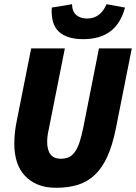

<svg xmlns="http://www.w3.org/2000/svg" viewBox="-20 -880 646 912"><path d="M247 12Q196 12 159 -3.5Q122 -19 97 -46.5Q72 -74 60 -112Q48 -150 48 -196Q48 -226 51 -252.5Q54 -279 60 -308L128 -650H288L216 -288Q212 -268 208 -248Q204 -228 204 -208Q204 -126 268 -126Q289 -126 305 -132.5Q321 -139 334 -156Q347 -173 357 -202Q367 -231 376 -276L450 -650H606L530 -268Q514 -189 489.5 -135.5Q465 -82 430 -49Q395 -16 349.5 -2Q304 12 247 12ZM376 -694Q297 -694 259 -730Q221 -766 226 -844L322 -860Q323 -825 342.5 -808.5Q362 -792 394 -792Q457 -792 486 -860L574 -844Q553 -767 503.5 -730.5Q454 -694 376 -694Z"/></svg>

Font: Source Code Pro Black
Style: Italic
Weight: 900
Italic angle: -11°
Monospace: yes
Designer: Paul D. Hunt, Teo Tuominen
Foundry: Adobe Systems Incorporated
Version: Version 1.050;PS 1.000;hotconv 16.6.51;makeotf.lib2.5.65220